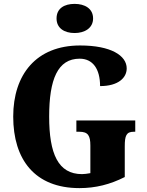

<svg xmlns="http://www.w3.org/2000/svg" viewBox="-20 -958 756 988"><path d="M364 -788C415 -788 459 -813 459 -863C459 -915 415 -938 364 -938C311 -938 271 -915 271 -863C271 -813 311 -788 364 -788ZM389 10C472 10 547 -9 622 -47V-205C622 -260 630 -280 668 -280H676V-338H373V-280H389C433 -280 445 -260 445 -209V-67C428 -64 414 -62 402 -62C279 -62 233 -167 233 -358C233 -550 277 -656 390 -656C457 -656 495 -604 495 -515C589 -515 632 -558 632 -606C632 -672 551 -724 392 -724C166 -724 48 -574 48 -358C48 -137 159 10 389 10Z"/></svg>

Font: Noto Serif Georgian Condensed Black
Style: Regular
Weight: 900
Width: 3
Designer: Monotype Design Team, Akaki Razmadze
Foundry: Google LLC
Version: Version 2.003